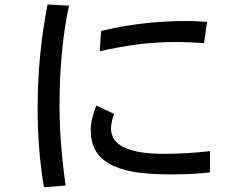

<svg xmlns="http://www.w3.org/2000/svg" viewBox="-20 -792 1040 830"><path d="M263.7 9.8Q251 -79.1 244.1 -166Q237.3 -253.9 237.3 -339.8Q237.3 -460 248 -566.4Q257.8 -673.8 278.3 -767.6Q247.1 -769.5 185.5 -772.5Q164.1 -663.1 153.3 -550.8Q142.6 -437.5 142.6 -321.3Q142.6 -233.4 149.4 -149.4Q156.2 -64.5 169.9 17.6Q201.2 14.6 263.7 9.8ZM411.1 -570.3Q496.1 -589.8 578.1 -600.6Q660.2 -610.4 739.3 -610.4Q762.7 -610.4 793 -609.4Q824.2 -607.4 862.3 -605.5Q866.2 -635.7 875 -697.3Q850.6 -699.2 829.1 -700.2Q807.6 -701.2 790 -701.2Q690.4 -701.2 597.7 -690.4Q503.9 -679.7 417 -658.2Q415 -628.9 411.1 -570.3ZM396.5 -335.9Q383.8 -303.7 377.9 -278.3Q372.1 -252.9 372.1 -233.4Q372.1 -180.7 391.6 -143.6Q412.1 -106.4 453.1 -84Q493.2 -60.5 559.6 -48.8Q626 -38.1 718.8 -38.1Q762.7 -38.1 804.7 -40Q847.7 -42 887.7 -46.9Q887.7 -77.1 887.7 -138.7Q835.9 -132.8 787.1 -129.9Q737.3 -127 690.4 -127Q574.2 -127 517.6 -154.3Q460 -181.6 460 -236.3Q460 -248 462.9 -263.7Q465.8 -280.3 472.7 -299.8Q447.3 -311.5 396.5 -335.9Z"/></svg>

Font: Aptus Gothic JP
Style: Medium
Weight: 400
Designer: Fuminori Ogawa / Motoya
Version: Version 1